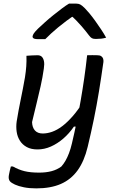

<svg xmlns="http://www.w3.org/2000/svg" viewBox="-20 -840 640 1060"><path d="M126 -532Q140 -533 155.5 -534Q171 -535 187 -535Q202 -535 210.5 -527Q219 -519 222.5 -503Q226 -487 222 -461Q215 -412 204.5 -365Q194 -318 182 -269.5Q170 -221 157 -166Q158 -136 173 -119.5Q188 -103 216 -103Q241 -103 268 -112.5Q295 -122 323 -143Q351 -164 380.5 -197.5Q410 -231 440 -279L417 -141H388Q362 -103 329.5 -75Q297 -47 261 -31Q225 -15 187 -15Q152 -15 128 -28Q104 -41 90 -63Q76 -85 72 -112.5Q68 -140 72 -169Q82 -231 94.5 -291Q107 -351 118 -414Q123 -446 125 -474Q127 -502 126 -532ZM461 -535Q476 -536 490 -535.5Q504 -535 518 -535Q531 -535 538.5 -530Q546 -525 549 -517Q552 -509 551 -498Q539 -413 526.5 -336Q514 -259 498.5 -183.5Q483 -108 464 -29Q445 50 408.5 100.5Q372 151 316 175.5Q260 200 180 200Q142 200 112 194Q82 188 62.5 179Q43 170 35 161Q30 155 28.5 146.5Q27 138 29 127Q31 114 34 102.5Q37 91 40 79H51Q83 97 115.5 105Q148 113 196 113Q234 113 264.5 105Q295 97 319 79Q332 64 342 46.5Q352 29 361 5.5Q370 -18 377 -48Q391 -107 403 -166Q415 -225 425.5 -285.5Q436 -346 445 -408Q454 -470 461 -535ZM361 -820Q371 -820 380.5 -820Q390 -820 401 -820Q413 -820 422.5 -815.5Q432 -811 449 -794Q459 -784 474 -766Q489 -748 505.5 -725Q522 -702 538 -678Q554 -654 566 -632Q552 -628 538.5 -626.5Q525 -625 509 -625Q495 -625 487.5 -629Q480 -633 471 -645Q457 -664 431 -694.5Q405 -725 362 -765L409 -747H350L403 -765Q342 -723 300.5 -688.5Q259 -654 230 -624H188Q177 -624 170.5 -626Q164 -628 161.5 -632Q159 -636 160 -640Q161 -647 167 -656Q173 -665 190 -682Q206 -697 227.5 -716.5Q249 -736 274 -756Q299 -776 321.5 -793Q344 -810 361 -820Z"/></svg>

Font: Rec Mono Semicasual
Style: Italic
Weight: 400
Italic angle: -10°
Version: Version 1.085; ttfautohint (v1.8.4.7-5d5b)